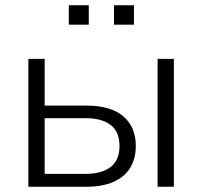

<svg xmlns="http://www.w3.org/2000/svg" viewBox="-20 -711 770 731"><path d="M88 0V-487H150V-309H309Q401 -309 449 -268.5Q497 -228 497 -155Q497 -107 475.5 -72Q454 -37 412 -18.5Q370 0 309 0ZM150 -49H306Q367 -49 401 -75Q435 -101 435 -155Q435 -210 401 -235.5Q367 -261 306 -261H150ZM580 0V-487H642V0ZM414 -617V-691H490V-617ZM242 -617V-691H318V-617Z"/></svg>

Font: Nunito Sans 11pt Light
Style: Regular
Weight: 300
Version: Version 3.101;gftools[0.9.27]